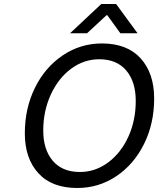

<svg xmlns="http://www.w3.org/2000/svg" viewBox="-20 -932 790 959"><path d="M104 -266Q104 -391 154.5 -493.5Q205 -596 293.5 -655.5Q382 -715 489 -715Q615 -715 682.5 -640.5Q750 -566 750 -440Q750 -315 699.5 -213Q649 -111 561 -52Q473 7 366 7Q239 7 171.5 -67Q104 -141 104 -266ZM658 -428Q658 -524 610.5 -580Q563 -636 476 -636Q399 -636 335 -588.5Q271 -541 233.5 -459Q196 -377 196 -280Q196 -185 243.5 -129Q291 -73 379 -73Q456 -73 520 -120.5Q584 -168 621 -249Q658 -330 658 -428ZM486 -912H560L667 -766H581L516 -856H512L415 -766H330Z"/></svg>

Font: Be Vietnam
Style: Italic
Weight: 400
Italic angle: -9.33299°
Designer: Gabriel Lam
Foundry: TypeRant
Version: Version 3.000